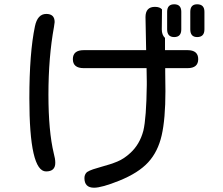

<svg xmlns="http://www.w3.org/2000/svg" viewBox="-20 -804 1040 896"><path d="M905 -528Q905 -486 855 -486H751V-468L752 -379Q752 -249 734.5 -172.5Q717 -96 671.5 -46.5Q626 3 537 39Q455 72 419 72Q374 72 374 27Q374 10 386 -1Q397 -8 414.5 -14Q432 -20 451 -25Q496 -37 527.5 -50Q559 -63 588 -90Q632 -130 649 -194Q663 -253 665 -407V-424L664 -486H371Q320 -486 320 -528Q320 -570 371 -570H662L659 -724Q659 -772 703 -772Q726 -772 736 -760L735 -667Q735 -641 750 -627V-570H855Q905 -570 905 -528ZM143 -681Q155 -739 196 -739Q235 -739 235 -701L232 -679Q206 -537 206 -362Q206 -192 231 -88Q238 -63 238 -44Q238 -4 195 -4Q117 -4 117 -345Q117 -557 143 -681ZM760 -749Q760 -784 793 -784Q826 -784 826 -749V-667Q826 -631 793 -631Q760 -631 760 -667ZM868 -749Q868 -784 900 -784Q934 -784 934 -749V-667Q934 -631 900 -631Q868 -631 868 -667Z"/></svg>

Font: 寒蝉全圆体
Style: Regular
Weight: 400
Designer: Warren2060
      Designed by Motoya company      

      [Varela Round]
      Joe Prince(Latin component); Avraham Cornf
Foundry: ChillType
Version: Version 3.200